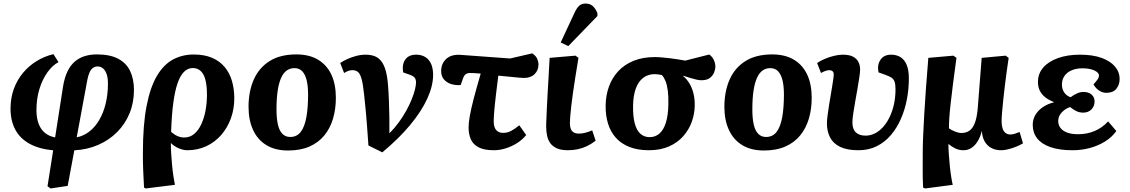

<svg xmlns="http://www.w3.org/2000/svg" viewBox="-20 -835 6383 1085"><path d="M266 230 248.5 217.5 280.5 14.5Q201 7 147.2 -22.5Q93.5 -52 66.5 -102.3Q39.5 -152.5 39.5 -221Q39.5 -281 58 -332Q76.5 -383 109.8 -423Q143 -463 187.3 -490Q231.5 -517 282 -529L310.5 -484Q276.5 -466 248 -426.3Q219.5 -386.5 202.8 -332Q186 -277.5 186 -213Q186 -167.5 198.5 -135Q211 -102.5 234.8 -83.5Q258.5 -64.5 291.5 -58.5L336.5 -347.5Q344.5 -396 360.8 -430.3Q377 -464.5 401.5 -486Q426 -507.5 457.8 -517.5Q489.5 -527.5 527.5 -527.5Q602 -527.5 648 -503Q694 -478.5 715.5 -433.5Q737 -388.5 737 -326.5Q737 -255.5 712.3 -195Q687.5 -134.5 642 -88.7Q596.5 -43 535 -16.2Q473.5 10.5 400 14.5L362.5 215.5ZM413.5 -59Q452.5 -66.5 485 -91.8Q517.5 -117 541 -157.3Q564.5 -197.5 577.3 -250Q590 -302.5 590 -364Q590 -393 583.3 -414.3Q576.5 -435.5 563.3 -447.5Q550 -459.5 531.5 -459.5Q517 -459.5 505.8 -451.7Q494.5 -444 486.8 -427.5Q479 -411 474 -386Z M803 230 794 225Q792.5 194.5 791.2 170Q790 145.5 789 123.2Q788 101 787.7 78.5Q787.5 56 787.5 29Q787.5 -129 808.3 -235.8Q829 -342.5 867 -406.5Q905 -470.5 957.8 -498.8Q1010.5 -527 1074.5 -527Q1134.5 -527 1178 -508.5Q1221.5 -490 1249.5 -456.5Q1277.5 -423 1290.8 -377.5Q1304 -332 1304 -279Q1304 -219.5 1284.8 -166.3Q1265.5 -113 1230.3 -72.5Q1195 -32 1146.3 -9Q1097.5 14 1037.5 14Q1017 14 991 3.3Q965 -7.5 946.5 -26H945.5Q945.5 2 947.5 34.3Q949.5 66.5 952.5 99Q955.5 131.5 959.8 160Q964 188.5 968.5 209.5ZM1021.5 -58Q1053.5 -58 1077.5 -78.3Q1101.5 -98.5 1117.5 -133Q1133.5 -167.5 1141.5 -210.5Q1149.5 -253.5 1149.5 -299.5Q1149.5 -350.5 1140.8 -384Q1132 -417.5 1114 -434Q1096 -450.5 1069 -450.5Q1041.5 -450.5 1019.8 -429Q998 -407.5 983 -363.5Q968 -319.5 959 -251.2Q950 -183 947 -89.5Q965.5 -73.5 983.5 -65.8Q1001.5 -58 1021.5 -58Z M1608 15.5Q1535 15.5 1485.3 -15Q1435.5 -45.5 1410 -101Q1384.5 -156.5 1384.5 -231Q1384.5 -317.5 1413.7 -384.5Q1443 -451.5 1503 -489.5Q1563 -527.5 1655 -527.5Q1727 -527.5 1776.8 -498Q1826.5 -468.5 1852.3 -413.8Q1878 -359 1878 -282Q1878 -219 1862 -164.8Q1846 -110.5 1813 -70Q1780 -29.5 1729 -7Q1678 15.5 1608 15.5ZM1620 -61Q1658 -61 1680 -90.3Q1702 -119.5 1711.5 -173.5Q1721 -227.5 1721 -301Q1721 -348 1713 -381Q1705 -414 1688.3 -432Q1671.5 -450 1643.5 -450Q1620 -450 1601.3 -437.2Q1582.5 -424.5 1569.5 -396.7Q1556.5 -369 1549.5 -324.3Q1542.5 -279.5 1542.5 -216Q1542.5 -166.5 1550.3 -131.8Q1558 -97 1575.5 -79Q1593 -61 1620 -61Z M2140.5 26 2062 -13Q2059 -56 2056.7 -87Q2054.5 -118 2052.2 -147.3Q2050 -176.5 2046.5 -212.8Q2043 -249 2037.5 -301.5Q2031.5 -359 2023.5 -388.2Q2015.5 -417.5 2003.2 -428Q1991 -438.5 1971.5 -438.5Q1962 -438.5 1951 -435.2Q1940 -432 1924.5 -422.5L1902.5 -479Q1919.5 -490.5 1943 -501.3Q1966.5 -512 1993.3 -519Q2020 -526 2046 -526Q2073.5 -526 2095.3 -518.3Q2117 -510.5 2133 -491.3Q2149 -472 2159 -437.8Q2169 -403.5 2173 -350.5Q2176 -312.5 2177.8 -265.5Q2179.5 -218.5 2180.3 -170.8Q2181 -123 2180.5 -81.5Q2210.5 -111.5 2234.5 -144.8Q2258.5 -178 2276.8 -211.3Q2295 -244.5 2307 -274.8Q2319 -305 2325 -329.5Q2331 -354 2331 -369Q2331 -386 2323.3 -396Q2315.5 -406 2294.5 -413L2258 -426Q2251 -472.5 2270.8 -499.3Q2290.5 -526 2331.5 -526Q2376.5 -526 2402 -496.5Q2427.5 -467 2427.5 -411.5Q2427.5 -349.5 2394.3 -277Q2361 -204.5 2297 -127.7Q2233 -51 2140.5 26Z M2771 14Q2716.5 14 2685 -2.3Q2653.5 -18.5 2640.7 -47.8Q2628 -77 2628 -114Q2628 -140 2634.7 -179Q2641.5 -218 2656.7 -276.5Q2672 -335 2696.5 -419Q2679 -421 2663 -421.7Q2647 -422.5 2635.5 -422.5Q2622.5 -422.5 2612.5 -416Q2602.5 -409.5 2595.5 -389L2583.5 -354.5Q2555 -352 2529.5 -360Q2504 -368 2488.5 -386.5Q2473 -405 2473 -433.5Q2473 -475.5 2501.5 -502Q2530 -528.5 2582.5 -525L2862.5 -504.5L2988 -533.5Q3009 -519 3016 -502.5Q3023 -486 3023 -470.5Q3023 -438 3001.3 -416.2Q2979.5 -394.5 2941 -394.5Q2931.5 -394.5 2912.3 -396.2Q2893 -398 2864.5 -401Q2836 -404 2796 -407.5Q2794 -390.5 2791.8 -373.5Q2789.5 -356.5 2787.5 -339.7Q2785.5 -323 2783.5 -306.5Q2781.5 -290 2779.8 -274.2Q2778 -258.5 2776.5 -244Q2775 -229.5 2773.8 -215.8Q2772.5 -202 2771.8 -190Q2771 -178 2770.5 -168Q2770 -158 2770 -149.5Q2770 -116 2784 -100Q2798 -84 2824 -84Q2847 -84 2868.5 -95.3Q2890 -106.5 2914.5 -127L2953.5 -72Q2933.5 -46.5 2903 -27Q2872.5 -7.5 2838.3 3.2Q2804 14 2771 14Z M3189 14Q3151 14 3127 3.2Q3103 -7.5 3089.7 -26Q3076.5 -44.5 3071.5 -68.8Q3066.5 -93 3066.5 -119.5Q3066.5 -124.5 3066.5 -131.5Q3066.5 -138.5 3067 -147.5Q3067.5 -156.5 3068 -167.8Q3068.5 -179 3069 -192.3Q3069.5 -205.5 3070.2 -221.5Q3071 -237.5 3072 -256Q3073 -274.5 3074 -295.5Q3075 -316.5 3076.5 -340.3Q3078 -364 3079.5 -390.5Q3081 -417 3082.5 -446.5Q3084 -476 3086 -508L3232 -520.5L3249 -508Q3239.5 -452 3231.8 -402.5Q3224 -353 3218 -311.5Q3212 -270 3208.3 -236.3Q3204.5 -202.5 3202.5 -178Q3200.5 -153.5 3200.5 -138Q3200.5 -119 3205.8 -106Q3211 -93 3222.5 -86.5Q3234 -80 3252 -80Q3270 -80 3289.5 -85.3Q3309 -90.5 3326.5 -98.5L3346 -40Q3323 -22 3298.3 -10Q3273.5 2 3246.3 8Q3219 14 3189 14ZM3191.5 -574.5 3148.5 -595 3226.5 -762.5Q3239.5 -790.5 3253.3 -802.8Q3267 -815 3290 -815Q3314 -815 3330 -800.5Q3346 -786 3356 -760.5V-744.5Z M3647 14Q3584 14 3537.5 -4.3Q3491 -22.5 3460.7 -56Q3430.5 -89.5 3416 -136.3Q3401.5 -183 3402.5 -240.5Q3403.5 -297.5 3421.5 -346.7Q3439.5 -396 3474.2 -433.2Q3509 -470.5 3560.8 -491.5Q3612.5 -512.5 3681 -512.5Q3698 -512.5 3720.5 -510.5Q3743 -508.5 3766.8 -505.8Q3790.5 -503 3813 -499.2Q3835.5 -495.5 3852.5 -492.5L3988 -527Q4006 -514 4014.3 -495.2Q4022.5 -476.5 4022.5 -458.5Q4022.5 -443 4015.3 -425Q4008 -407 3991 -394.2Q3974 -381.5 3944 -381.5Q3931.5 -381.5 3915.3 -385.2Q3899 -389 3880.3 -394.7Q3861.5 -400.5 3841 -407L3840.5 -405Q3861.5 -388 3876.5 -362.7Q3891.5 -337.5 3899 -306.2Q3906.5 -275 3906 -239.5Q3905.5 -192 3889.3 -146.8Q3873 -101.5 3841 -65.3Q3809 -29 3760.5 -7.5Q3712 14 3647 14ZM3651 -60Q3683 -60 3706.3 -80Q3729.5 -100 3742.7 -141.3Q3756 -182.5 3757 -246.5Q3758 -292.5 3753.5 -324.7Q3749 -357 3740.5 -377.7Q3732 -398.5 3720 -411Q3708.5 -413.5 3698.5 -414.7Q3688.5 -416 3680 -416Q3642 -416 3614.8 -395.2Q3587.5 -374.5 3573 -335Q3558.5 -295.5 3557.5 -238.5Q3556.5 -178 3566.8 -138.5Q3577 -99 3598.5 -79.5Q3620 -60 3651 -60Z M4297 15.5Q4224 15.5 4174.3 -15Q4124.5 -45.5 4099 -101Q4073.5 -156.5 4073.5 -231Q4073.5 -317.5 4102.7 -384.5Q4132 -451.5 4192 -489.5Q4252 -527.5 4344 -527.5Q4416 -527.5 4465.8 -498Q4515.5 -468.5 4541.3 -413.8Q4567 -359 4567 -282Q4567 -219 4551 -164.8Q4535 -110.5 4502 -70Q4469 -29.5 4418 -7Q4367 15.5 4297 15.5ZM4309 -61Q4347 -61 4369 -90.3Q4391 -119.5 4400.5 -173.5Q4410 -227.5 4410 -301Q4410 -348 4402 -381Q4394 -414 4377.3 -432Q4360.5 -450 4332.5 -450Q4309 -450 4290.3 -437.2Q4271.5 -424.5 4258.5 -396.7Q4245.5 -369 4238.5 -324.3Q4231.5 -279.5 4231.5 -216Q4231.5 -166.5 4239.3 -131.8Q4247 -97 4264.5 -79Q4282 -61 4309 -61Z M4831 14Q4766.5 14 4727.2 -5.3Q4688 -24.5 4670.5 -58.8Q4653 -93 4653 -138.5Q4653 -154 4656.7 -183.5Q4660.5 -213 4666.2 -248.5Q4672 -284 4678 -318.5Q4684 -353 4687.7 -379Q4691.5 -405 4691.5 -414Q4691.5 -426.5 4684.7 -432.5Q4678 -438.5 4665.5 -438.5Q4657 -438.5 4644.2 -434Q4631.5 -429.5 4619.5 -422.5L4597.5 -479Q4616.5 -492 4641.5 -502.5Q4666.5 -513 4693.3 -519.5Q4720 -526 4742.5 -526Q4780 -526 4801 -514.5Q4822 -503 4831.3 -484.2Q4840.5 -465.5 4840.5 -443Q4840.5 -426.5 4836 -397Q4831.5 -367.5 4825.3 -331.7Q4819 -296 4812.5 -259.5Q4806 -223 4801.5 -192.2Q4797 -161.5 4797 -143Q4797 -104.5 4816.8 -86.5Q4836.5 -68.5 4872 -68.5Q4899 -68.5 4924.3 -81.3Q4949.5 -94 4970.5 -117.5Q4991.5 -141 5007.3 -173.5Q5023 -206 5031.8 -245.7Q5040.5 -285.5 5040.5 -331Q5040.5 -358 5035.5 -372.7Q5030.5 -387.5 5018 -396Q5005.5 -404.5 4982 -412.5L4944.5 -426Q4936 -467.5 4955.3 -496.8Q4974.5 -526 5016 -526Q5046 -526 5068.5 -512.3Q5091 -498.5 5103.5 -469Q5116 -439.5 5116 -392Q5116 -333 5105 -274.5Q5094 -216 5071.5 -164.3Q5049 -112.5 5015 -72.3Q4981 -32 4935 -9Q4889 14 4831 14Z M5207.5 230 5196.5 225Q5195 199.5 5194.5 171.5Q5194 143.5 5194.2 107Q5194.5 70.5 5194.5 21.5Q5194.5 -13 5196.7 -65.3Q5199 -117.5 5202.7 -185.3Q5206.5 -253 5212.5 -334.3Q5218.5 -415.5 5226 -508L5367.5 -520.5L5385 -508Q5373 -423 5365.3 -360Q5357.5 -297 5352.3 -251Q5347 -205 5344.8 -171Q5342.5 -137 5342.5 -109.5Q5356.5 -100 5376.5 -91.8Q5396.5 -83.5 5412.5 -83.5Q5441 -83.5 5460.3 -98Q5479.5 -112.5 5490.8 -145.3Q5502 -178 5506 -232L5527.5 -508L5663 -520.5L5680 -508Q5674.5 -472 5668.8 -430.3Q5663 -388.5 5658 -346.5Q5653 -304.5 5649 -266.3Q5645 -228 5642.5 -197.8Q5640 -167.5 5640 -150Q5640 -128 5645 -111Q5650 -94 5661.3 -84.5Q5672.5 -75 5690 -75Q5701 -75 5715 -79.3Q5729 -83.5 5742 -89L5761 -25Q5747 -17 5730.8 -9.8Q5714.5 -2.5 5697.8 2.7Q5681 8 5665.8 11Q5650.5 14 5638 14Q5604.5 14 5580.5 0.5Q5556.5 -13 5543.3 -37.8Q5530 -62.5 5529 -94H5528Q5520 -62 5505.5 -37.8Q5491 -13.5 5470.8 0.2Q5450.5 14 5424 14Q5398 14 5376.3 2.7Q5354.5 -8.5 5340.5 -21H5339.5Q5339.5 3.5 5341.8 36.2Q5344 69 5347.5 103.2Q5351 137.5 5355.5 165.7Q5360 194 5364 209.5Z M6041.5 14Q5965.5 14 5915.5 -3.8Q5865.5 -21.5 5840.7 -53.5Q5816 -85.5 5816 -129.5Q5816 -161 5831.7 -186.8Q5847.5 -212.5 5874.5 -230.5Q5901.5 -248.5 5935 -256.5V-258.5Q5908 -269 5887.7 -284.5Q5867.5 -300 5856.5 -321.5Q5845.5 -343 5845.5 -371.5Q5845.5 -419 5875.5 -453.5Q5905.5 -488 5959.3 -507Q6013 -526 6083 -526Q6155 -526 6204.8 -508Q6254.5 -490 6280.8 -459Q6307 -428 6307 -388Q6307 -356 6288.5 -333.2Q6270 -310.5 6232.5 -310.5Q6216.5 -310.5 6202.3 -317Q6188 -323.5 6177 -334.5Q6166 -345.5 6159.5 -358Q6177 -378 6183.8 -388Q6190.5 -398 6190.5 -408Q6190.5 -424.5 6164.8 -436.7Q6139 -449 6096.5 -449Q6062.5 -449 6036.5 -438Q6010.5 -427 5995.8 -406.5Q5981 -386 5981 -356.5Q5981 -331 5994.3 -312Q6007.5 -293 6030 -285.5Q6045 -297 6064.5 -306.3Q6084 -315.5 6102 -315.5Q6132 -315.5 6148.8 -300.5Q6165.5 -285.5 6165.5 -262Q6165.5 -235 6147.8 -216.7Q6130 -198.5 6101 -198.5Q6079.5 -198.5 6061.3 -207.7Q6043 -217 6027.5 -230Q6000 -221.5 5980 -199.7Q5960 -178 5960 -151.5Q5960 -129 5972.5 -112.3Q5985 -95.5 6010 -86Q6035 -76.5 6071.5 -76.5Q6123.5 -76.5 6166.3 -94.8Q6209 -113 6242 -149L6288.5 -94.5Q6263.5 -59.5 6224.3 -35.3Q6185 -11 6138.3 1.5Q6091.5 14 6041.5 14Z"/></svg>

Font: Literata
Style: Italic
Weight: 400
Italic angle: -2°
Designer: Latin by Veronika Burian and Jose Scaglione. Greek by Irene Vlachou. Cyrillic by Vera Evstafieva
Foundry: TypeTogether
Version: Version 3.103;gftools[0.9.29]